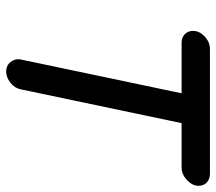

<svg xmlns="http://www.w3.org/2000/svg" viewBox="-60 -650 716 637"><g transform="rotate(90 298.5 -332.0)"><path d="M218 6Q197 6 185.5 -9.5Q174 -25 178 -43L290 -576H122Q105 -576 94 -586.5Q83 -597 83 -614Q83 -635 101.5 -652.5Q120 -670 143 -670H557Q575 -670 586 -659.5Q597 -649 597 -632Q597 -612 578 -594Q559 -576 536 -576H389L277 -43Q273 -22 255 -8Q237 6 218 6Z"/></g></svg>

Font: Comic Neue
Style: Bold Italic
Weight: 700
Italic angle: -12°
Designer: Craig Rozynski
Foundry: Craig Rozynski
Version: Version 2.003